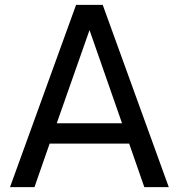

<svg xmlns="http://www.w3.org/2000/svg" viewBox="-20 -765 731 785"><path d="M400 -745 670 0H570L508 -178H183L121 0H21L291 -745ZM212 -261H479L346 -642Z"/></svg>

Font: Plus Jakarta Display
Style: Regular
Weight: 400
Designer: Gumpita Rahayu
Foundry: Tokotype Studio
Version: Version 1.000;hotconv 1.0.109;makeotfexe 2.5.65596